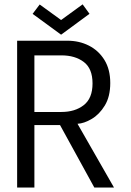

<svg xmlns="http://www.w3.org/2000/svg" viewBox="-20 -843 590 863"><path d="M57 -660H283Q335.9 -660 379.5 -638Q423.2 -615.9 449.4 -573.5Q475.6 -531 475.6 -469.9Q475.6 -408.9 451.1 -368.7Q426.6 -328.6 392.2 -308.4Q357.9 -288.1 328.4 -286.6L492.4 0H404L249.8 -280.9H134.6V0H57ZM134.6 -339.7H255.9Q317 -339.7 356.4 -370.4Q395.9 -401.1 395.9 -468Q395.9 -534.9 356.6 -564.5Q317.4 -594.1 256.3 -594.1H134.6ZM126.6 -780.7 158.4 -822.8 254.6 -753 351.4 -823.4 382.3 -780.9 254.6 -687.1Z"/></svg>

Font: League Spartan Extralight
Style: Regular
Weight: 200
Foundry: The League of Moveable Type
Version: Version 2.300; ttfautohint (v1.8.3)